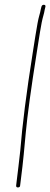

<svg xmlns="http://www.w3.org/2000/svg" viewBox="-20 -666 214 820"><path d="M167.7 -645.5C162.1 -645.8 158.5 -643 156.9 -637L154.1 -626C153 -618.7 150.6 -609 147.1 -597C143.5 -585 138.2 -557 131.2 -513L119.7 -440C92.9 -271.1 75.2 -131.8 66.5 -22C63.8 3.3 61.2 26 58.7 46C56.2 66 54 84.3 52 101L48.9 127C48.7 132.3 51.5 134.8 57.2 134.5C62.9 134.2 65.9 131.3 66 126L69.2 100C71.1 83.3 73.4 65 75.9 45C78.4 25 83.1 -22.5 89.9 -97.5C96.8 -172.5 112.4 -286.7 136.7 -440L150.6 -527.8C155.5 -559.1 160.6 -583.6 165.8 -601.5C168 -609.2 169.7 -617 171 -625L173.7 -636C175.3 -642 173.4 -645.2 167.7 -645.5Z"/></svg>

Font: Proton
Style: BkIt
Weight: 500
Version: Version 1.017